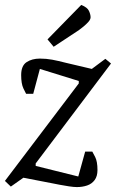

<svg xmlns="http://www.w3.org/2000/svg" viewBox="-37 -751 471 780"><path d="M275 9Q263 9 243 6Q223 3 205 -0.5Q187 -4 177 -6L58 -29L7 7L-17 -16L283 -412V-422L125 -471L98 -370H69Q67 -373 58 -392Q49 -411 49 -446Q49 -484 71 -498.5Q93 -513 125 -513Q151 -513 175 -508.5Q199 -504 230 -496L336 -471L391 -512L414 -493L108 -87V-77L281 -34L309 -135H338Q340 -132 349.5 -113.5Q359 -95 359 -60Q359 -35 347.5 -19.5Q336 -4 317 2.5Q298 9 275 9ZM181 -561 156 -591 293 -731Q318 -721 324.5 -706.5Q331 -692 331 -681Q331 -672 322 -662Q313 -652 302 -643Q291 -634 284 -629Z"/></svg>

Font: Faustina Light Light
Style: Italic
Weight: 300
Italic angle: -8°
Version: Version 1.200